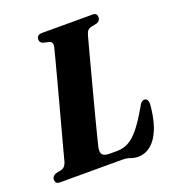

<svg xmlns="http://www.w3.org/2000/svg" viewBox="-138 -802 832 917"><g transform="rotate(-20 277.5 -343.5)"><path d="M328.5 0H16Q2 0 -3 -6Q-8 -12 -8 -21.5Q-8 -31 -2.2 -37.5Q3.5 -44 11 -47L41.5 -53.5Q61.5 -59 69 -85.5Q73.5 -104 84.8 -145.2Q96 -186.5 110.5 -240.8Q125 -295 140.8 -353.5Q156.5 -412 170.8 -465.8Q185 -519.5 195.8 -560Q206.5 -600.5 210.5 -617.5Q216 -641.5 196.5 -647.5L166.5 -654.5Q151 -661.5 151 -675Q151 -700 178.5 -700H435Q448.5 -700 453.2 -694Q458 -688 458 -679Q458 -660.5 440 -653.5L407 -646.5Q397.5 -643.5 391.5 -637Q385.5 -630.5 381 -614.5Q375 -592.5 363.5 -549.8Q352 -507 337.8 -453Q323.5 -399 308.5 -342.2Q293.5 -285.5 280.2 -234.5Q267 -183.5 257.8 -147Q248.5 -110.5 245.5 -97.5Q239.5 -69.5 249 -58.5Q258.5 -47.5 284.5 -47.5H323Q354 -47.5 380.8 -61.8Q407.5 -76 435.5 -110.2Q463.5 -144.5 498 -204.5Q506 -221 513.2 -227.2Q520.5 -233.5 528 -233.5Q548.5 -233.5 547.5 -202Q538.5 -97.5 501.8 -42.2Q465 13 408.5 13Q388.5 13 372.5 6.5Q356.5 0 328.5 0Z"/></g></svg>

Font: Fraunces 144pt S050
Style: Bold Italic
Weight: 700
Italic angle: -16°
Version: Version 1.000; ttfautohint (v1.8.3)